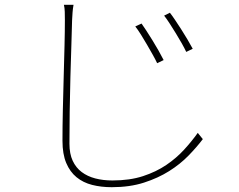

<svg xmlns="http://www.w3.org/2000/svg" viewBox="-20 -742 996 799"><path d="M569 -644Q577 -633 589 -614.5Q601 -596 614 -575Q627 -554 639.5 -532Q652 -510 661 -492L634 -479Q627 -494 615.5 -514.5Q604 -535 591.5 -556.5Q579 -578 566.5 -598Q554 -618 543 -632ZM687 -689Q695 -679 707.5 -660.5Q720 -642 733.5 -621Q747 -600 760 -578Q773 -556 782 -539L755 -526Q748 -541 736.5 -561.5Q725 -582 712 -603Q699 -624 686.5 -643.5Q674 -663 663 -677ZM286 -722Q283 -705 282 -691Q281 -677 280 -658Q279 -616 277 -554Q275 -492 273 -421.5Q271 -351 270 -278.5Q269 -206 269 -144Q269 -102 282.5 -73Q296 -44 320 -26Q344 -8 376.5 0.5Q409 9 448 9Q520 9 575 -9Q630 -27 672 -55.5Q714 -84 746 -119Q778 -154 803 -189L824 -163Q799 -130 764.5 -94.5Q730 -59 684 -30Q638 -1 579 18Q520 37 445 37Q401 37 363.5 27.5Q326 18 298.5 -4.5Q271 -27 255.5 -64Q240 -101 240 -156Q240 -214 241.5 -283Q243 -352 245 -420.5Q247 -489 248.5 -551.5Q250 -614 250 -658Q250 -677 249.5 -693Q249 -709 246 -722Z"/></svg>

Font: Kinto Sans Thin
Style: Regular
Weight: 100
Designer: Authors: Ryoko NISHIZUKA  (kana & ideographs); Paul D. Hunt (Latin, Greek & Cyrillic); Wenlong ZHANG  (bopomofo); Sandol
Foundry: Adobe Systems Incorporated, ookami Inc.
Version: Version 0.001